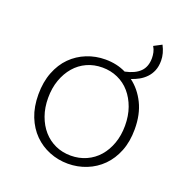

<svg xmlns="http://www.w3.org/2000/svg" viewBox="-120 -752 839 873"><g transform="rotate(20 300.0 -316.0)"><path d="M300 12Q253 12 210.5 -5Q168 -22 136 -54Q104 -86 85.5 -132.5Q67 -179 67 -239Q67 -299 85.5 -346.5Q104 -394 136 -426Q168 -458 210.5 -475Q253 -492 300 -492Q356 -492 400 -470Q448 -480 472 -504Q496 -528 496 -570Q496 -583 493 -597Q490 -611 482 -624L520 -644Q539 -608 539 -573Q539 -545 530.5 -524.5Q522 -504 507.5 -489Q493 -474 475 -464Q457 -454 438 -448Q481 -416 507 -363.5Q533 -311 533 -239Q533 -179 514.5 -132.5Q496 -86 464 -54Q432 -22 389.5 -5Q347 12 300 12ZM300 -27Q340 -27 374.5 -42.5Q409 -58 433.5 -86Q458 -114 472 -153Q486 -192 486 -239Q486 -287 472 -326Q458 -365 433.5 -393.5Q409 -422 374.5 -437.5Q340 -453 300 -453Q259 -453 225 -437.5Q191 -422 166.5 -393.5Q142 -365 128 -326Q114 -287 114 -239Q114 -192 128 -153Q142 -114 166.5 -86Q191 -58 225 -42.5Q259 -27 300 -27Z"/></g></svg>

Font: Source Code Pro Light
Style: Regular
Weight: 300
Monospace: yes
Designer: Paul D. Hunt, Teo Tuominen
Foundry: Adobe Systems Incorporated
Version: Version 2.030;PS 1.000;hotconv 16.6.51;makeotf.lib2.5.65220